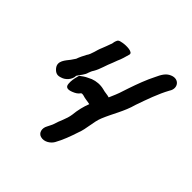

<svg xmlns="http://www.w3.org/2000/svg" viewBox="-178 -779 924 924"><g transform="rotate(45 284.5 -317.0)"><path d="M470 -642C445 -632 433 -609 421 -583C401 -544 384 -498 369 -454L359 -424C353 -403 340 -373 332 -355C317 -360 303 -359 287 -364C260 -371 235 -368 213 -360L192 -350C181 -345 170 -337 158 -328L155 -317C151 -303 147 -282 149 -264C151 -243 166 -241 189 -250C204 -256 215 -262 224 -275L228 -277H230C232 -277 235 -277 239 -276C257 -270 272 -270 289 -266C278 -238 270 -206 267 -173C262 -137 244 -108 236 -78L230 -64C227 -57 224 -52 221 -46C208 -23 215 4 237 10C265 18 292 -3 302 -21C321 -55 335 -93 348 -133C364 -173 363 -221 379 -259C401 -313 433 -361 449 -421C469 -478 489 -536 516 -585C540 -620 512 -660 470 -642ZM158 -544C154 -531 147 -515 141 -499C130 -475 127 -444 112 -424C105 -411 95 -391 90 -376C85 -369 80 -361 75 -354C60 -334 30 -305 54 -275C70 -256 84 -254 103 -261C125 -267 148 -291 148 -318C159 -336 174 -350 179 -370C181 -377 187 -390 191 -395C207 -422 214 -456 228 -487L234 -503C234 -504 235 -507 237 -511C246 -530 251 -550 257 -571C263 -592 215 -592 194 -588C171 -584 169 -581 164 -567C161 -560 162 -550 158 -544Z"/></g></svg>

Font: Dictator
Style: Ita
Weight: 500
Version: Version MIL.1277